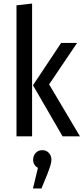

<svg xmlns="http://www.w3.org/2000/svg" viewBox="-20 -769 471 1083"><path d="M161 -749V0H73V-739ZM415 -527 257 -293 431 0H333L166 -288L325 -527ZM270 132Q270 145 265.5 160.5Q261 176 249 208L214 294H166L194 178Q167 162 167 132Q167 109 181.5 93.5Q196 78 219 78Q241 78 255.5 93.5Q270 109 270 132Z"/></svg>

Font: Fira Sans Extra Condensed
Style: Regular
Weight: 400
Width: 1
Designer: Carrois Corporate & Edenspiekermann AG
Foundry: Carrois Corporate GbR & Edenspiekermann AG
Version: Version 4.203